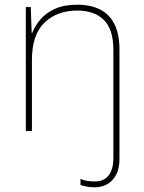

<svg xmlns="http://www.w3.org/2000/svg" viewBox="-20 -558 613 818"><path d="M384 240Q365 240 350 237Q335 234 323 230V204Q338 211 353.5 213Q369 215 384 215Q424 215 443.5 188.5Q463 162 463 116V-345Q463 -433 422.5 -473Q382 -513 309 -513Q223 -513 169.5 -461.5Q116 -410 116 -302V0H90V-528H111L115 -417H117Q129 -448 152.5 -475.5Q176 -503 214.5 -520.5Q253 -538 309 -538Q366 -538 406.5 -517.5Q447 -497 468 -454.5Q489 -412 489 -346V120Q489 160 474.5 187Q460 214 436.5 227Q413 240 384 240Z"/></svg>

Font: Noto Sans Cham Thin
Style: Regular
Weight: 250
Version: Version 2.002